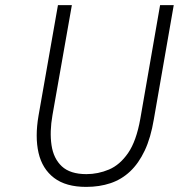

<svg xmlns="http://www.w3.org/2000/svg" viewBox="-20 -720 700 752"><path d="M317.5 12Q238 12 191.8 -23.2Q145.5 -58.5 131 -121.2Q116.5 -184 131 -267.5L207 -700H261.5L185.5 -269Q174 -204 181.8 -151.5Q189.5 -99 222.2 -68.5Q255 -38 318.5 -38Q364 -38 406.8 -56Q449.5 -74 481.8 -120.8Q514 -167.5 529.5 -254.5L607 -700H660.5L582.5 -252.5Q570.5 -180.5 546.8 -130.2Q523 -80 489.5 -48.5Q456 -17 412.8 -2.5Q369.5 12 317.5 12Z"/></svg>

Font: Overpass ExtraLight
Style: Italic
Weight: 250
Italic angle: -10°
Designer: Delve Withrington, Dave Bailey, Thomas Jockin
Foundry: Delve Fonts LLC
Version: Version 4.000